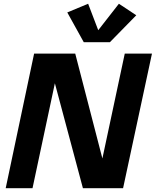

<svg xmlns="http://www.w3.org/2000/svg" viewBox="-20 -983 814 1003"><path d="M9.8 0 158.2 -703.1H373L537.6 -67.4L495.6 -64.9L631.8 -703.1H773.9L623 0H413.1L242.2 -639.6L286.6 -641.6L149.9 0ZM601.1 -963.4 691.9 -903.3 554.2 -762.7H417.5L331.5 -918L440.4 -963.4L493.2 -825.2Z"/></svg>

Font: Schibsted Grotesk
Style: Bold Italic
Weight: 700
Italic angle: -12°
Designer: Bakken & Baeck AS, Henrik Kongsvoll
Foundry: Schibsted ASA
Version: Version 1.100;gftools[0.9.25]